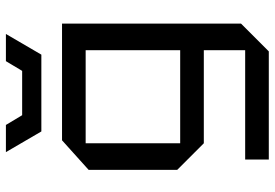

<svg xmlns="http://www.w3.org/2000/svg" viewBox="-160 -630 930 650"><g transform="rotate(-90 305.0 -305.0)"><path d="M90 140V60H460V-80H145L55 -170V-470L155 -560H550V46L456 140ZM145 -480V-160H460V-480ZM423 -750H515L445 -630H185L115 -750H207L240 -695H390Z"/></g></svg>

Font: Tektur
Style: Regular
Weight: 400
Designer: Adam Jagosz
Foundry: Adam Jagosz
Version: Version 1.005;gftools[0.9.30]